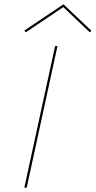

<svg xmlns="http://www.w3.org/2000/svg" viewBox="-20 -872 445 892"><path d="M397 -722 274 -839 100 -722 93 -730 275 -852 405 -729ZM236 -658H247L104 0H93Z"/></svg>

Font: Ysabeau Infant Hairline
Style: Italic
Weight: 100
Italic angle: -12°
Designer: Christian Thalmann (Catharsis Fonts)
Version: Version 0.003